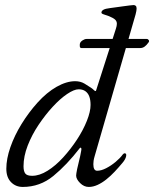

<svg xmlns="http://www.w3.org/2000/svg" viewBox="-20 -725 609 759"><path d="M70 14Q42 14 23.5 -5Q5 -24 5 -58Q5 -97 21 -143Q37 -189 65 -234.5Q93 -280 128 -319Q165 -360 204 -382Q243 -404 277 -404Q298 -404 314 -394.5Q330 -385 340 -378Q346 -374 350.5 -369.5Q355 -365 357 -365Q360 -365 361 -371L438 -611Q440 -617 441 -622Q442 -627 442 -631Q442 -641 435 -647.5Q428 -654 411 -661Q400 -665 390.5 -668Q381 -671 381 -675Q381 -682 389 -686.5Q397 -691 415 -693Q423 -694 437 -696Q451 -698 466 -700Q481 -702 492.5 -703.5Q504 -705 508 -705Q513 -705 516.5 -702Q520 -699 520 -691Q520 -687 519 -681.5Q518 -676 516 -668L354 -107Q351 -97 350 -89.5Q349 -82 349 -76Q349 -50 364 -50Q380 -50 399.5 -60Q419 -70 437 -85Q455 -100 465 -114Q469 -119 473 -119Q481 -119 478.5 -107Q476 -95 464 -81Q449 -63 433 -46Q417 -29 400 -15.5Q383 -2 365.5 6Q348 14 331 14Q312 14 296.5 -1.5Q281 -17 281 -31Q281 -37 285 -57Q288 -72 292.5 -89Q297 -106 301 -129Q303 -137 300.5 -140Q298 -143 295 -139Q244 -73 191 -29.5Q138 14 70 14ZM107 -30Q136 -30 168 -50Q200 -70 230 -103Q260 -136 284.5 -173.5Q309 -211 323.5 -247.5Q338 -284 338 -310Q338 -330 333 -343.5Q328 -357 317.5 -364.5Q307 -372 291 -372Q273 -372 245.5 -353.5Q218 -335 188.5 -303Q159 -271 132.5 -231.5Q106 -192 89.5 -149.5Q73 -107 73 -68Q73 -48 80 -39Q87 -30 107 -30ZM302 -535Q296 -535 295.5 -542Q295 -549 296 -553Q298 -560 306.5 -565.5Q315 -571 322 -571H560Q565 -571 568 -566.5Q571 -562 567 -557Q560 -547 552 -541Q544 -535 534 -535Z"/></svg>

Font: EB Garamond
Style: Italic
Weight: 400
Italic angle: -17.2°
Designer: Georg Duffner and Octavio Pardo
Foundry: Georg Duffner
Version: Version 1.001